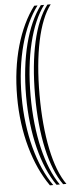

<svg xmlns="http://www.w3.org/2000/svg" viewBox="-65 -832 419 1065"><g transform="rotate(-5 145.0 -300.0)"><path d="M168.5 200Q136.1 154.1 110.5 97.9Q84.9 41.7 66.9 -22.8Q48.8 -87.2 39.4 -158.1Q30 -229 30 -304Q30 -381.3 39.4 -452.3Q48.8 -523.4 66.9 -586.6Q84.9 -649.8 110.5 -703.6Q136.1 -757.4 168.5 -800H186.9Q156.1 -759.2 131.6 -706.3Q107.2 -653.4 90.1 -590.2Q73 -527 64 -455Q55 -383.1 55 -304Q55 -227 64 -155.1Q73 -83.2 90.1 -18.7Q107.2 45.7 131.6 100.9Q156.1 156.1 186.9 200ZM205.2 200Q175.8 158.1 152.5 103.9Q129.3 49.7 113.1 -14.7Q96.9 -79.2 88.4 -152.1Q79.9 -225 79.9 -304Q79.9 -384.7 88.4 -457.7Q96.9 -530.6 113.1 -593.8Q129.3 -657.1 152.5 -709.1Q175.8 -761 205.2 -800H223.6Q195.7 -762.9 173.7 -711.8Q151.7 -660.7 136.3 -597.3Q120.9 -534 112.9 -460.3Q104.9 -386.5 104.9 -304Q104.9 -223 112.9 -149.1Q120.9 -75.1 136.3 -10.7Q151.7 53.8 173.7 107Q195.7 160.2 223.6 200ZM242 200Q214.8 162.2 193.8 110Q172.8 57.8 158.6 -6.7Q144.4 -71.1 137.1 -146Q129.8 -220.9 129.8 -304Q129.8 -388.4 137.1 -463Q144.4 -537.7 158.6 -601Q172.8 -664.3 193.8 -714.5Q214.8 -764.7 242 -800H260.3Q234.7 -766.5 215 -717.1Q195.3 -667.7 182 -604.5Q168.6 -541.3 161.7 -465.7Q154.8 -390.2 154.8 -304Q154.8 -218.9 161.7 -143Q168.6 -67.1 182 -2.5Q195.3 62 215 113.1Q234.7 164.2 260.3 200Z"/></g></svg>

Font: Big Shoulders Inline Thin
Style: Regular
Weight: 100
Designer: Patric King
Foundry: XO Type Co
Version: Version 2.002